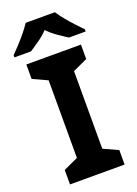

<svg xmlns="http://www.w3.org/2000/svg" viewBox="-190 -1004 769 1074"><g transform="rotate(-20 195.0 -467.0)"><path d="M357 0H32V-86L119 -126V-588L32 -628V-714H357V-628L270 -588V-126L357 -86ZM282 -934Q296 -912 318.5 -884.5Q341 -857 365 -831Q389 -805 407 -787V-774H308Q282 -790 251 -811.5Q220 -833 194 -860Q168 -833 138 -812Q108 -791 82 -774H-17V-787Q2 -806 25.5 -831.5Q49 -857 71.5 -884.5Q94 -912 108 -934Z"/></g></svg>

Font: Noto Sans Armenian
Style: Bold
Weight: 700
Version: Version 2.007